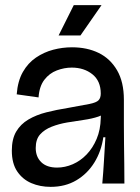

<svg xmlns="http://www.w3.org/2000/svg" viewBox="-20 -714 544 747"><path d="M177 13Q136 13 102 -1.5Q68 -16 47 -47Q26 -78 26 -128Q26 -173 43 -202Q60 -231 90.5 -249Q121 -267 160.5 -277Q200 -287 244 -294Q301 -304 328 -309.5Q355 -315 363.5 -324Q372 -333 372 -350Q372 -399 339.5 -425Q307 -451 259 -451Q230 -451 201 -440Q172 -429 152.5 -403.5Q133 -378 130 -335L45 -347Q49 -399 69 -434Q89 -469 120 -490Q151 -511 187 -520.5Q223 -530 260 -530Q319 -530 364 -508Q409 -486 435.5 -440.5Q462 -395 462 -326V-228Q462 -190 462.5 -152Q463 -114 463.5 -76Q464 -38 464 0H378Q382 -45 384.5 -88.5Q387 -132 390 -180H382Q374 -125 347 -81.5Q320 -38 277 -12.5Q234 13 177 13ZM202 -62Q233 -62 263 -75Q293 -88 317 -113Q341 -138 356 -173.5Q371 -209 372 -254L373 -276L399 -285Q388 -269 363 -260.5Q338 -252 306 -247.5Q274 -243 241.5 -237.5Q209 -232 181 -221Q153 -210 136 -191Q119 -172 119 -138Q119 -104 140.5 -83Q162 -62 202 -62ZM293 -576H208L267 -694H375Z"/></svg>

Font: Bricolage Grotesque 96pt ExtraBold 96pt
Style: Regular
Weight: 400
Version: Version 1.001;gftools[0.9.33.dev8+g029e19f]